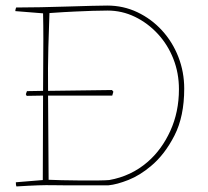

<svg xmlns="http://www.w3.org/2000/svg" viewBox="-20 -667 747 691"><path d="M217 0Q192 0 169.5 -0.5Q147 -1 117 0Q87 1 39 4Q37 0 37 -11L134 -19Q134 -94 134.5 -170Q135 -246 135 -323Q104 -323 76 -322L73 -328L77 -339L135 -340Q135 -379 135.5 -428Q136 -477 136 -527Q136 -577 135 -619L35 -627Q35 -630 36 -633.5Q37 -637 38 -640Q78 -640 126.5 -641Q175 -642 223 -643.5Q271 -645 309.5 -646Q348 -647 366 -647Q424 -647 474.5 -623Q525 -599 563 -557.5Q601 -516 622 -462Q643 -408 643 -348Q643 -248 608 -179.5Q573 -111 524 -70Q484 -36 442.5 -19.5Q401 -3 370 0ZM373 -19Q452 -33 511 -84Q562 -128 593 -196Q624 -264 624 -346Q624 -404 604 -455Q584 -506 548 -545Q512 -584 465.5 -606.5Q419 -629 367 -629Q339 -629 312.5 -628Q286 -627 250.5 -625.5Q215 -624 158 -620Q156 -569 154 -496.5Q152 -424 153 -340L383 -343L388 -337L384 -323Q328 -323 270.5 -323Q213 -323 153 -323Q154 -247 154 -171.5Q154 -96 155 -20Q170 -19 201 -18.5Q232 -18 267.5 -17.5Q303 -17 332.5 -17.5Q362 -18 373 -19Z"/></svg>

Font: Labrada Thin
Style: Regular
Weight: 100
Designer: Mercedes Jáuregui
Foundry: Omnibus-Type Team
Version: Version 1.000; ttfautohint (v1.8.4.7-5d5b)